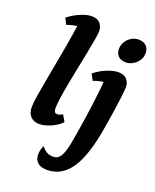

<svg xmlns="http://www.w3.org/2000/svg" viewBox="-178 -835 971 1200"><g transform="rotate(20 307.5 -234.5)"><path d="M141 12Q103 12 82 -10.5Q61 -33 61 -73Q61 -100 70.5 -158.5Q80 -217 95 -296Q110 -375 126 -465Q142 -555 156 -645Q122 -641 88 -628L67 -669Q104 -698 146.5 -716Q189 -734 221 -734Q259 -734 277 -712.5Q295 -691 295 -663Q295 -646 288.5 -606.5Q282 -567 271.5 -514Q261 -461 249 -402.5Q237 -344 226.5 -288Q216 -232 209.5 -187Q203 -142 203 -116Q203 -84 224 -84Q241 -84 261 -96L286 -53Q259 -25 217 -6.5Q175 12 141 12ZM283 265Q243 265 221.5 246Q200 227 200 193Q200 175 204.5 158.5Q209 142 214 133Q233 155 250 164.5Q267 174 293 174Q326 174 343.5 141.5Q361 109 371 52Q385 -25 397 -105Q409 -185 417.5 -255Q426 -325 430 -373Q396 -369 363 -356L341 -397Q378 -427 421 -444.5Q464 -462 496 -462Q535 -462 553.5 -440.5Q572 -419 572 -391Q572 -365 561.5 -287Q551 -209 533 -103Q502 87 441.5 176Q381 265 283 265ZM519 -535Q485 -535 467 -552.5Q449 -570 449 -599Q449 -629 464 -651Q479 -673 501 -685Q523 -697 544 -697Q579 -697 597 -679Q615 -661 615 -632Q615 -602 599.5 -580.5Q584 -559 562 -547Q540 -535 519 -535Z"/></g></svg>

Font: Petrona ExtraBold
Style: Italic
Weight: 800
Italic angle: -9°
Designer: Ringo R. Seeber
Foundry: Ringo R. Seeber
Version: Version 2.001; ttfautohint (v1.8.3)